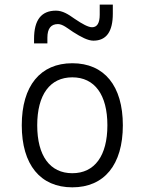

<svg xmlns="http://www.w3.org/2000/svg" viewBox="-20 -801 626 831"><path d="M293 9.8C431.2 9.8 511.7 -87.9 511.7 -258.8C511.7 -429.7 431.2 -527.3 293 -527.3C154.8 -527.3 74.2 -429.7 74.2 -258.8C74.2 -87.9 154.8 9.8 293 9.8ZM293 -51.3C196.3 -51.3 141.1 -126.5 141.1 -258.8C141.1 -391.1 196.3 -466.3 293 -466.3C389.6 -466.3 444.8 -391.1 444.8 -258.8C444.8 -126.5 389.6 -51.3 293 -51.3ZM127.4 -613.3H185.1V-637.7C185.1 -677.2 200.2 -696.8 231 -696.8C252 -696.8 274.4 -676.8 296.4 -662.6C331.1 -640.6 360.4 -625 384.3 -625C440.4 -625 468.3 -664.1 468.3 -742.2V-781.2H411.6V-737.3C411.6 -701.2 400.4 -683.1 378.4 -683.1C362.3 -683.1 337.4 -696.3 302.2 -720.2C275.4 -739.3 251 -754.9 222.2 -754.9C158.7 -754.9 127.4 -714.4 127.4 -632.8Z"/></svg>

Font: Cascadia Mono Light
Style: Regular
Weight: 300
Monospace: yes
Designer: Aaron Bell
Foundry: Saja Typeworks
Version: Version 2404.023